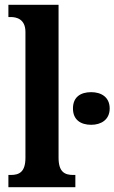

<svg xmlns="http://www.w3.org/2000/svg" viewBox="-20 -780 477 800"><path d="M15 0H294V-51H285C249 -51 224 -64 224 -123V-760H15V-709H25C48 -709 86 -701 86 -647V-123C86 -64 61 -51 25 -51H15ZM360 -260C401 -260 437 -281 437 -328C437 -376 401 -396 360 -396C316 -396 284 -376 284 -328C284 -281 316 -260 360 -260Z"/></svg>

Font: Noto Serif Condensed
Style: Bold
Weight: 700
Width: 3
Designer: Monotype Design Team
Foundry: Monotype Imaging Inc.
Version: Version 2.015